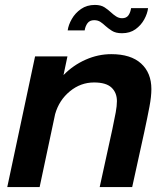

<svg xmlns="http://www.w3.org/2000/svg" viewBox="-20 -760 674 780"><path d="M9.5 0 122.5 -531H254L238 -455Q277 -495 327.8 -517.5Q378.5 -540 432 -540Q511.5 -540 553.2 -502Q595 -464 595 -398Q595 -368 587.2 -326.8Q579.5 -285.5 566 -223L517 0H385L436.5 -235.5Q445.5 -277.5 450.2 -303.8Q455 -330 455 -349Q455 -383.5 433 -404.2Q411 -425 362 -425Q307.5 -425 263.8 -389Q220 -353 204 -296.5L141 0ZM581.5 -727Q579 -705 566 -681.2Q553 -657.5 530.5 -641.2Q508 -625 475.5 -625Q450 -625 434.5 -635Q419 -645 408.5 -654.5Q398.5 -664 388 -671Q377.5 -678 362.5 -678Q344.5 -678 335.5 -665.8Q326.5 -653.5 324 -636.5H255Q258 -659 271.8 -683Q285.5 -707 309.2 -723.5Q333 -740 365.5 -740Q390 -740 405 -730Q420 -720 430 -710.5Q440 -701 451.5 -693.5Q463 -686 476 -686Q493.5 -686 501.8 -697.8Q510 -709.5 512.5 -727Z"/></svg>

Font: Epilogue SemiBold
Style: Italic
Weight: 600
Italic angle: -12°
Designer: Tyler Finck
Foundry: Etcetera Type Co
Version: Version 2.111; ttfautohint (v1.8.3)